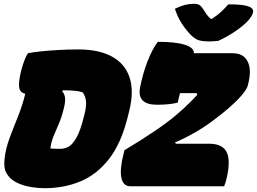

<svg xmlns="http://www.w3.org/2000/svg" viewBox="-20 -980 1352 1010"><path d="M1128 -765Q1118 -764 1103.5 -763Q1089 -762 1081 -762Q1050 -762 1028.5 -767.5Q1007 -773 983 -797Q957 -824 935.5 -857.5Q914 -891 900 -934Q929 -948 952.5 -954Q976 -960 1001 -960Q1021 -960 1031.5 -952Q1042 -944 1052 -927Q1059 -915 1067 -904Q1075 -893 1088 -881H1095Q1127 -902 1147.5 -922Q1168 -942 1181 -957H1187Q1241 -957 1269 -951Q1297 -945 1305.5 -935.5Q1314 -926 1311 -915Q1309 -905 1301 -892Q1293 -879 1276 -862Q1247 -834 1206.5 -808Q1166 -782 1128 -765ZM915 -440Q871 -429 806 -429Q699 -429 717 -521Q731 -592 755.5 -656Q780 -720 810 -760Q904 -760 952.5 -744.5Q1001 -729 1000 -700H1204Q1260 -700 1282 -658Q1304 -616 1287 -545L1284 -532Q1277 -504 1234.5 -460Q1192 -416 1130 -368Q1069 -320 1012.5 -287Q956 -254 901 -231L905 -224H1080Q1149 -224 1171.5 -181.5Q1194 -139 1173 -46Q1170 -32 1166.5 -20.5Q1163 -9 1159 0H666Q628 0 618.5 -45Q609 -90 631 -175L635 -190Q728 -246 793 -290Q858 -334 904.5 -373Q951 -412 988 -450Q996 -458 1003.5 -466Q1011 -474 1018 -482L1014 -490H927Q920 -465 915 -440ZM393 -720Q499 -720 568 -683Q637 -646 661.5 -573Q686 -500 659 -393L652 -365Q618 -227 554 -144.5Q490 -62 403.5 -26Q317 10 214 10Q182 10 147 4.5Q112 -1 82.5 -13Q53 -25 35 -42Q15 -62 7.5 -84Q0 -106 4 -145Q10 -199 30.5 -254Q51 -309 74.5 -367Q98 -425 113 -487Q84 -493 80.5 -522Q77 -551 93 -615Q101 -644 109.5 -665Q118 -686 127 -700Q150 -705 192.5 -709.5Q235 -714 287.5 -717Q340 -720 393 -720ZM245 -199Q251 -198 269.5 -197.5Q288 -197 297 -197Q319 -197 340 -208Q361 -219 382 -255.5Q403 -292 422 -369L425 -381Q435 -422 432.5 -447Q430 -472 416 -493Q401 -500 372 -502.5Q343 -505 318 -505Q314 -505 311 -505L307 -500Q321 -484 322.5 -462.5Q324 -441 314 -403Q303 -359 288 -325.5Q273 -292 261 -262Q249 -232 245 -199Z"/></svg>

Font: Recursive Sn Csl St XBk
Style: Italic
Weight: 1000
Italic angle: -15°
Version: Version 1.085;hotconv 1.1.0;makeotfexe 2.6.0; ttfautohint (v